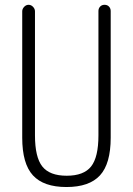

<svg xmlns="http://www.w3.org/2000/svg" viewBox="-20 -750 540 780"><path d="M70.3 -190.4V-704.1Q70.3 -713.9 78.1 -722.2Q85.9 -730.5 96.2 -730.5Q106.4 -730.5 114.3 -722.2Q122.1 -713.9 122.1 -704.1V-200.2Q122.1 -111.3 151.9 -73.7Q181.6 -36.1 251 -36.1Q320.3 -36.1 350.1 -73.7Q379.9 -111.3 379.9 -200.2V-705.1Q379.9 -715.8 386.7 -723.1Q393.6 -730.5 404.8 -730.5Q416 -730.5 422.9 -723.1Q429.7 -715.8 429.7 -705.1V-190.4Q429.7 -85 386.2 -37.6Q342.8 9.8 250 9.8Q157.2 9.8 113.8 -37.6Q70.3 -85 70.3 -190.4Z"/></svg>

Font: Rounded Mgen+ 2m light
Style: Regular
Weight: 200
Designer: [Source Han Sans]
Ryoko NISHIZUKA  (kana & ideographs); Paul D. Hunt (Latin, Greek & Cyrillic); Wenlong ZHANG  (bopomofo
Version: Version 1.059.20150602